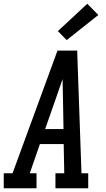

<svg xmlns="http://www.w3.org/2000/svg" viewBox="-44 -1005 564 1025"><path d="M-24 0V-80H23L263 -735H368L391 -80H427V0H252V-80H299L296 -236H169L115 -80H151V0ZM295 -316 292 -490Q291 -513 291 -536.5Q291 -560 290 -583Q282 -560 274 -536.5Q266 -513 258 -490L197 -316ZM312 -791 265 -839 422 -985 481 -925Z"/></svg>

Font: Iosevka Slab Medium
Style: Italic
Weight: 500
Italic angle: -9°
Monospace: yes
Designer: Belleve Invis
Foundry: Belleve Invis
Version: Version 11.1.0; ttfautohint (v1.8.3)